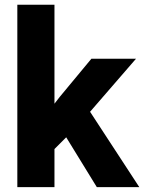

<svg xmlns="http://www.w3.org/2000/svg" viewBox="-20 -770 593 790"><path d="M378.4 0 252.4 -205.1 204.1 -156.7V0H51.3V-750.5H204.1V-343.3L225.6 -371.1L356 -528.3H539.6L350.6 -310.1L553.2 0Z"/></svg>

Font: Vazirmatn UI FD ExtraBold
Style: Regular
Weight: 800
Designer: Saber Rastikerdar
Foundry: Saber Rastikerdar
Version: Version 33.003